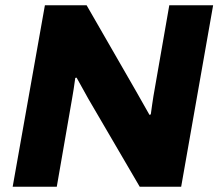

<svg xmlns="http://www.w3.org/2000/svg" viewBox="-20 -707 827 727"><path d="M28 0H195L253 -334C256 -352 262 -386 265 -412L270 -413C283 -389 303 -353 315 -332L509 0H666L787 -687H621L561 -343C558 -323 554 -298 551 -274L546 -272C532 -297 510 -336 495 -362L308 -687H150Z"/></svg>

Font: Archivo ExtraBold
Style: Italic
Weight: 800
Italic angle: -10°
Designer: Hector Gatti
Foundry: Omnibus-Type
Version: Version 2.001